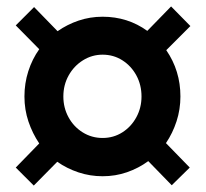

<svg xmlns="http://www.w3.org/2000/svg" viewBox="-20 -545 640 597"><path d="M85 32 29 -24 102 -99Q81 -130 68.5 -167Q56 -204 56 -245Q56 -286 68 -323.5Q80 -361 102 -392L29 -466L86 -523L159 -448Q189 -469 224.5 -481Q260 -493 299 -493Q377 -493 438 -449L512 -525L572 -464L497 -389Q541 -325 541 -245Q541 -205 529 -168Q517 -131 496 -100L570 -24L514 31L441 -44Q411 -22 375 -9.5Q339 3 299 3Q260 3 224 -9Q188 -21 158 -42ZM299 -116Q333 -116 360.5 -133.5Q388 -151 404 -180.5Q420 -210 420 -245Q420 -281 404 -310.5Q388 -340 360.5 -357.5Q333 -375 299 -375Q266 -375 238 -357.5Q210 -340 193.5 -310.5Q177 -281 177 -245Q177 -210 193 -180.5Q209 -151 237 -133.5Q265 -116 299 -116Z"/></svg>

Font: Nunito Sans ExtraBold
Style: Italic
Weight: 800
Italic angle: -9°
Designer: Vernon Adams
Foundry: Vernon Adams
Version: Version 3.006; ttfautohint (v1.8.3)